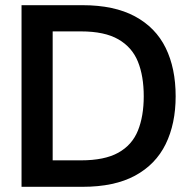

<svg xmlns="http://www.w3.org/2000/svg" viewBox="-20 -720 740 740"><path d="M63 0V-700H298Q420 -700 500 -657Q580 -614 618.5 -535.5Q657 -457 657 -349Q657 -243 618.5 -164.5Q580 -86 500.5 -43Q421 0 298 0ZM183 -102H292Q383 -102 436 -131.5Q489 -161 511.5 -216.5Q534 -272 534 -349Q534 -427 511.5 -482.5Q489 -538 436 -568.5Q383 -599 292 -599H183Z"/></svg>

Font: DM Sans 28pt SemiBold
Style: Regular
Weight: 600
Version: Version 4.004;gftools[0.9.30]